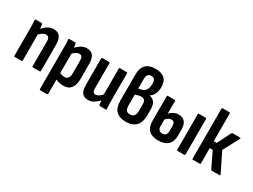

<svg xmlns="http://www.w3.org/2000/svg" viewBox="-60 -1355 2903 2205"><g transform="rotate(30 1391.5 -253.0)"><path d="M57 0Q47 0 47 -11V-367Q47 -401 46 -430Q45 -459 43 -479Q42 -492 52 -492H130Q139 -492 141 -482Q142 -471 144 -456Q146 -441 147 -425Q178 -460 212 -480.5Q246 -501 288 -501Q398 -501 398 -359V-11Q398 0 388 0H299Q288 0 288 -11V-343Q288 -403 241 -403Q203 -403 157 -355V-11Q157 0 147 0Z M502 185Q492 185 492 174V-372Q492 -403 491 -430.5Q490 -458 488 -480Q487 -492 497 -492H575Q584 -492 586 -482Q589 -461 592 -432Q623 -463 655 -482Q687 -501 728 -501Q783 -501 810.5 -465.5Q838 -430 838 -355V-167Q838 8 705 8Q680 8 652 2Q624 -4 602 -15V174Q602 185 592 185ZM683 -403Q663 -403 643 -391.5Q623 -380 602 -358V-102Q635 -86 668 -86Q728 -86 728 -173V-338Q728 -372 717 -387.5Q706 -403 683 -403Z M1032 8Q976 8 950.5 -26.5Q925 -61 925 -134V-481Q925 -492 935 -492H1025Q1035 -492 1035 -481V-150Q1035 -116 1044.5 -102.5Q1054 -89 1075 -89Q1096 -89 1116.5 -101.5Q1137 -114 1158 -137V-481Q1158 -492 1169 -492H1257Q1268 -492 1268 -481V-125Q1268 -90 1269 -62Q1270 -34 1272 -13Q1274 0 1262 0H1187Q1176 0 1175 -10Q1171 -36 1169 -66Q1139 -33 1104.5 -12.5Q1070 8 1032 8Z M1532 8Q1358 8 1358 -173V-518Q1358 -691 1529 -691Q1689 -691 1689 -543Q1689 -488 1671 -450Q1653 -412 1620 -392V-391Q1711 -375 1711 -259V-177Q1711 -88 1665 -40Q1619 8 1532 8ZM1467 -393 1509 -404Q1544 -414 1562.5 -442.5Q1581 -471 1581 -520Q1581 -560 1568.5 -578Q1556 -596 1526 -596Q1467 -596 1467 -525ZM1533 -89Q1602 -89 1602 -179V-264Q1602 -300 1588 -316Q1574 -332 1545 -332Q1528 -332 1507.5 -327Q1487 -322 1467 -314V-177Q1467 -131 1481.5 -110Q1496 -89 1533 -89Z M1961 8Q1877 8 1835.5 -33Q1794 -74 1794 -161V-481Q1794 -492 1804 -492H1894Q1904 -492 1904 -481V-316Q1927 -339 1956 -354Q1985 -369 2022 -369Q2073 -369 2103 -336Q2133 -303 2133 -231V-158Q2133 -75 2089 -33.5Q2045 8 1961 8ZM1904 -154Q1904 -85 1963 -85Q2022 -85 2022 -155V-222Q2022 -277 1978 -277Q1957 -277 1938 -265.5Q1919 -254 1904 -235ZM2216 0Q2206 0 2206 -11V-481Q2206 -492 2216 -492H2306Q2316 -492 2316 -481V-11Q2316 0 2306 0Z M2779 -14Q2782 -8 2780 -4Q2778 0 2772 0H2670Q2661 0 2658 -8L2560 -213H2520V-11Q2520 0 2510 0H2420Q2410 0 2410 -11V-672Q2410 -683 2420 -683H2510Q2520 -683 2520 -672V-305H2560L2650 -485Q2654 -492 2662 -492H2761Q2767 -492 2768.5 -488Q2770 -484 2768 -479L2655 -267Z"/></g></svg>

Font: Sofia Sans Condensed
Style: Bold
Weight: 700
Designer: Botio Nikoltchev, Ani Petrova
Foundry: lettersoup
Version: Version 4.101; ttfautohint (v1.8.4.7-5d5b)